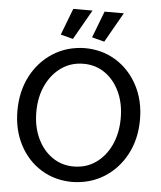

<svg xmlns="http://www.w3.org/2000/svg" viewBox="-60 -949 849 1014"><g transform="rotate(5 364.5 -441.5)"><path d="M362 14Q269 14 196 -31Q123 -76 81.5 -155.5Q40 -235 40 -336Q40 -439 82 -519.5Q124 -600 197.5 -647Q271 -694 365 -696Q459 -696 532 -650.5Q605 -605 647 -525.5Q689 -446 689 -345Q689 -242 646.5 -161.5Q604 -81 530.5 -34.5Q457 12 362 14ZM361 -68Q427 -68 478 -103.5Q529 -139 558 -201.5Q587 -264 587 -344Q587 -422 558.5 -483Q530 -544 480.5 -578.5Q431 -613 367 -613Q301 -613 250 -577.5Q199 -542 169.5 -480Q140 -418 140 -338Q140 -260 168.5 -199Q197 -138 247 -103Q297 -68 361 -68ZM299 -739 389 -897H287L233 -756ZM465 -739 555 -897H453L399 -756Z"/></g></svg>

Font: Catamaran Medium
Style: Regular
Weight: 500
Designer: Pria Ravichandran
Version: Version 2.000